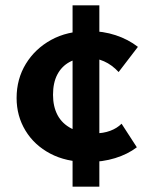

<svg xmlns="http://www.w3.org/2000/svg" viewBox="-20 -597 554 717"><path d="M308 8Q227 8 167.5 -23.5Q108 -55 75 -109.5Q42 -164 42 -231Q42 -302 76.5 -358.5Q111 -415 171 -448Q231 -481 311 -481Q365 -481 412 -465.5Q459 -450 495 -422L423 -328Q398 -355 368.5 -368Q339 -381 307 -381Q268 -381 239 -365Q210 -349 194 -318.5Q178 -288 178 -243Q178 -199 195 -167Q212 -135 247 -117Q282 -99 334 -99Q366 -99 391.5 -108.5Q417 -118 434 -135L491 -47Q457 -21 410 -6.5Q363 8 308 8ZM251 100V-577H351V100Z"/></svg>

Font: Ysabeau Infant ExtraBold
Style: Regular
Weight: 800
Designer: Christian Thalmann (Catharsis Fonts)
Version: Version 2.001;gftools[0.9.30]; featfreeze: ss01,ss02,lnum